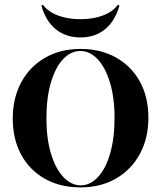

<svg xmlns="http://www.w3.org/2000/svg" viewBox="-20 -792 690 823"><path d="M325 11.3Q237.9 11.3 172.2 -25.8Q106.5 -62.9 70.6 -129.4Q34.7 -196 34.7 -283.9Q34.7 -371.8 71 -439.1Q107.3 -506.5 173 -544.4Q238.7 -582.3 325 -582.3Q412.1 -582.3 477.8 -545.2Q543.5 -508.1 579.8 -441.9Q616.1 -375.8 616.1 -287.1Q616.1 -199.2 579.4 -131.9Q542.7 -64.5 477 -26.6Q411.3 11.3 325 11.3ZM325.8 2.4Q366.9 2.4 400 -33.1Q433.1 -68.5 452 -133.9Q471 -199.2 471 -286.3Q471 -374.2 451.2 -438.7Q431.5 -503.2 398.4 -538.3Q365.3 -573.4 324.2 -573.4Q283.1 -573.4 250 -537.9Q216.9 -502.4 198 -437.5Q179 -372.6 179 -284.7Q179 -197.6 198.8 -132.7Q218.5 -67.7 252 -32.7Q285.5 2.4 325.8 2.4ZM325 -631.5Q262.9 -631.5 219.8 -666.1Q176.6 -700.8 157.3 -767.7L163.7 -771.8Q187.1 -741.1 229 -725.4Q271 -709.7 325 -709.7Q378.2 -709.7 420.6 -725.4Q462.9 -741.1 485.5 -771.8L491.9 -767.7Q472.6 -700.8 429.8 -666.1Q387.1 -631.5 325 -631.5Z"/></svg>

Font: Playfair 144pt SemiCondensed ExtraBold
Style: Regular
Weight: 800
Width: 4
Designer: Claus Eggers Sørensen
Foundry: Claus Eggers Sørensen
Version: Version 2.203